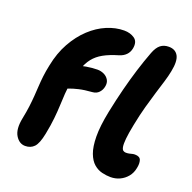

<svg xmlns="http://www.w3.org/2000/svg" viewBox="-134 -894 1039 1039"><g transform="rotate(20 385.0 -374.5)"><path d="M117 10.6Q82.6 10.6 61.3 -24.5Q40 -59.6 53.2 -125.2Q61.6 -166.2 65.7 -199.2Q69.8 -232.2 71.9 -261.6Q74 -291 75.6 -318.9Q77.2 -346.8 80.7 -377.1Q84.2 -407.4 91.8 -443Q106.8 -519.4 139.7 -578.1Q172.6 -636.8 216.2 -677.4Q259.8 -718 309.6 -739Q359.4 -760 408.6 -760Q443.8 -760 468.5 -742.7Q493.2 -725.4 485.6 -685Q481 -662 466.2 -647Q451.4 -632 428.6 -624.8Q376.2 -609.4 343 -590.8Q309.8 -572.2 289 -546Q268.2 -519.8 255.7 -482.6Q243.2 -445.4 232 -391.2Q225.6 -360 223.5 -328.5Q221.4 -297 220 -261.6Q218.6 -226.2 214.3 -184.1Q210 -142 199.4 -89Q187.8 -30.4 168.1 -9.9Q148.4 10.6 117 10.6ZM175.6 -343Q148 -343 129.9 -358.1Q111.8 -373.2 116.4 -397.6Q123.2 -428.2 146.2 -451.8Q169.2 -475.4 203 -486.6Q245.6 -499.8 280.5 -505.7Q315.4 -511.6 344.8 -511.6Q364.6 -511.6 382.3 -503.3Q400 -495 409.8 -478.6Q419.6 -462.2 414.6 -438.8Q410.8 -419 396.8 -404.1Q382.8 -389.2 359 -387.6Q314.4 -384.4 283.9 -377.1Q253.4 -369.8 233.5 -362.1Q213.6 -354.4 200 -348.7Q186.4 -343 175.6 -343ZM608.8 11Q585 11 559.3 4.8Q533.6 -1.4 511.9 -20Q490.2 -38.6 476.6 -74.7Q463 -110.8 462.3 -169.7Q461.6 -228.6 479.4 -317Q495 -392.8 511.5 -457.3Q528 -521.8 546.2 -580.4Q564.4 -639 585.6 -695Q599 -730 618.1 -745Q637.2 -760 665.4 -760Q703.4 -760 719.4 -731.3Q735.4 -702.6 722.8 -640.2Q717 -610 706.5 -575.9Q696 -541.8 683.5 -501.2Q671 -460.6 657.1 -410.5Q643.2 -360.4 630.6 -297Q620 -244 617.1 -213.2Q614.2 -182.4 616.8 -166.8Q619.4 -151.2 626.5 -146.4Q633.6 -141.6 641.8 -141.6Q654 -141.6 662.4 -143.7Q670.8 -145.8 677.7 -147.5Q684.6 -149.2 692.2 -149.2Q720.6 -149.2 726.8 -130.4Q733 -111.6 727 -84.2Q721.6 -54.8 704.1 -33.5Q686.6 -12.2 661.9 -0.6Q637.2 11 608.8 11Z"/></g></svg>

Font: Shantell Sans Light
Style: Italic
Weight: 300
Italic angle: -11°
Designer: Stephen Nixon, Anya Danilova, Shantell Martin
Foundry: Arrow Type
Version: Version 1.008;[ac192a2d6]